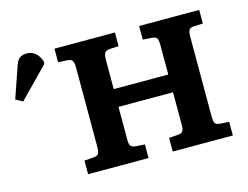

<svg xmlns="http://www.w3.org/2000/svg" viewBox="-313 -874 1336 1034"><g transform="rotate(-15 354.5 -357.0)"><path d="M59 0V-76L111 -80Q128 -81 136.5 -89.5Q145 -98 145 -130V-573Q145 -596 139 -608Q133 -620 109 -622L59 -624V-700H396V-624L344 -621Q325 -619 318 -608Q311 -597 311 -570V-407H615V-574Q615 -593 610.5 -606Q606 -619 579 -621L531 -624V-700H866V-624L815 -622Q795 -621 788.5 -610Q782 -599 782 -571V-126Q782 -103 787.5 -92Q793 -81 817 -79L866 -76V0H531V-76L582 -80Q600 -81 607.5 -90.5Q615 -100 615 -130V-308H311V-126Q311 -100 318 -90.5Q325 -81 346 -79L396 -76V0ZM-177 -469 -216 -490 -160 -652Q-150 -687 -135 -700.5Q-120 -714 -93 -714Q-39 -714 -15 -652V-635Z"/></g></svg>

Font: Literata 7pt
Style: Bold
Weight: 700
Designer: Latin by Veronika Burian and Jose Scaglione. Greek by Irene Vlachou. Cyrillic by Vera Evstafieva.
Foundry: TypeTogether
Version: Version 3.002